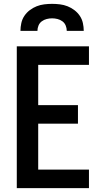

<svg xmlns="http://www.w3.org/2000/svg" viewBox="-20 -975 540 995"><path d="M67 0V-735H441V-639H178V-430H384V-334H178V-96H441V0ZM86 -815Q86 -835 90.5 -855.5Q95 -876 106.5 -893Q118 -910 134.5 -922.5Q151 -935 170 -942.5Q189 -950 209.5 -952.5Q230 -955 250 -955Q270 -955 290.5 -952.5Q311 -950 330 -942.5Q349 -935 365.5 -922.5Q382 -910 393.5 -893Q405 -876 409.5 -855.5Q414 -835 414 -815H326Q326 -829 320.5 -842.5Q315 -856 303.5 -864.5Q292 -873 278 -876.5Q264 -880 250 -880Q236 -880 222 -876.5Q208 -873 196.5 -864.5Q185 -856 179.5 -842.5Q174 -829 174 -815Z"/></svg>

Font: Iosevka SS08 Regular
Style: Bold
Weight: 700
Monospace: yes
Designer: Belleve Invis
Foundry: Belleve Invis
Version: Version 16.3.4; ttfautohint (v1.8.4)